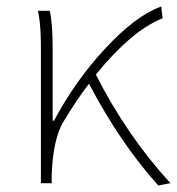

<svg xmlns="http://www.w3.org/2000/svg" viewBox="-20 -560 541 587"><path d="M464 7Q349 -120 252 -304Q213 -253 174 -188Q142 -135 138 -24V0H105V-428L104 -462Q102 -500 96 -527H132Q141 -491 141 -409V-191H145Q212 -316 303 -413Q396 -513 473 -540L477 -504Q383 -467 273 -332Q368 -145 501 0Z"/></svg>

Font: Noto Sans CJK TC Thin
Style: Regular
Weight: 250
Designer: Ryoko NISHIZUKA ???? (kana & ideographs); Paul D. Hunt (Latin, Greek & Cyrillic); Wenlong ZHANG ??? (bopomofo); Sandoll 
Foundry: Adobe Systems Incorporated
Version: Version 1.004 January 19, 2016